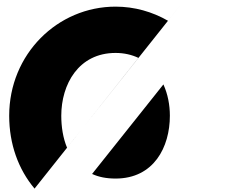

<svg xmlns="http://www.w3.org/2000/svg" viewBox="-20 -1300 1357 1128"><path d="M1048 -1280 967 -1178C875 -1231 770 -1261 659 -1261C318 -1261 34 -982 34 -620C34 -453 88 -305 183 -192ZM340 -620C340 -804 441 -989 659 -989C710 -989 755 -978 793 -960L374 -432C350 -489 340 -556 340 -620ZM978 -620C978 -436 884 -251 659 -251C605 -251 560 -260 521 -278L940 -804C966 -747 978 -683 978 -620Z"/></svg>

Font: Hussar Dziwak
Style: Regular
Weight: 400
Version: Version 1.022